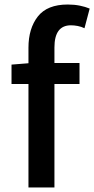

<svg xmlns="http://www.w3.org/2000/svg" viewBox="-20 -830 417 850"><path d="M31 -458V-544L106 -550V-619Q106 -704 147.5 -757Q189 -810 280 -810Q309 -810 333.5 -805Q358 -800 377 -792L354 -705Q340 -712 324 -715Q308 -718 294 -718Q221 -718 221 -620V-551H332V-458H221V0H106V-458Z"/></svg>

Font: Source Han Sans Medium
Style: Regular
Weight: 500
Designer: Ryoko NISHIZUKA Ë•øÂ°öÊ∂ºÂ≠ê (kana, bopomofo & ideographs); Paul D. Hunt (Latin, Greek & Cyrillic); Sandoll Communicatio
Foundry: Adobe
Version: Version 2.004;hotconv 1.0.118;makeotfexe 2.5.65603